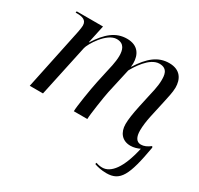

<svg xmlns="http://www.w3.org/2000/svg" viewBox="-161 -744 1214 1170"><g transform="rotate(30 446.0 -158.5)"><path d="M716 228C812 228 844 166 881 -47L876 -55C853 -37 832 -28 811 -28C779 -28 764 -55 764 -101C764 -131 769 -169 777 -206L803 -324C810 -358 821 -401 821 -434C821 -493 793 -545 714 -545C636 -545 580 -498 524 -410H522C523 -418 524 -426 524 -434C524 -493 496 -545 417 -545C339 -545 283 -498 227 -410H225L252 -536H67L65 -526H73C111 -526 143 -519 143 -479C143 -473 141 -453 137 -434L46 0H139L217 -364C223 -393 293 -512 364 -512C418 -512 428 -470 428 -430C428 -387 413 -330 407 -303L390 -225C377 -164 356 -32 356 0H451C451 -30 472 -169 480 -206L519 -381C535 -410 594 -512 664 -512C725 -512 725 -462 725 -430C725 -387 710 -330 704 -303L687 -225C674 -164 668 -122 668 -90C668 -32 700 10 759 10C783 10 805 3 824 -6C791 144 737 211 677 211C662 211 646 208 633 203L630 213C647 220 679 228 716 228Z"/></g></svg>

Font: Noto Serif Display
Style: Italic
Weight: 400
Italic angle: -12°
Designer: Monotype Design Team
Foundry: Monotype Imaging Inc.
Version: Version 2.009